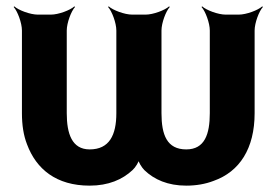

<svg xmlns="http://www.w3.org/2000/svg" viewBox="-20 -574 860 604"><path d="M566 -104C505 -104 488 -150 488 -218V-478C488 -502 502 -539 514 -552L512 -554C499 -542 462 -528 438 -528H396C372 -528 335 -542 322 -554L320 -552C332 -539 346 -502 346 -478V-218C346 -149 324 -104 262 -104C206 -104 190 -154 190 -218V-478C190 -502 204 -539 216 -552L214 -554C201 -542 164 -528 140 -528H99C75 -528 38 -542 25 -554L23 -552C35 -539 49 -502 49 -478V-218C49 -181 54 -148 65 -120C94 -42 157 10 262 10C321 10 365 -9 397 -39C406 -47 418 -66 418 -75H414C414 -66 426 -47 434 -39C465 -9 508 10 566 10C597 10 626 5 652 -5C734 -34 781 -107 781 -218V-478C781 -502 795 -539 807 -552L805 -554C792 -542 755 -528 731 -528H690C666 -528 629 -542 616 -554L614 -552C626 -539 640 -502 640 -478V-218C640 -152 624 -104 566 -104Z"/></svg>

Font: Asimov
Style: Edge
Weight: 500
Designer: Google
Version: Version 2.000980: 2014